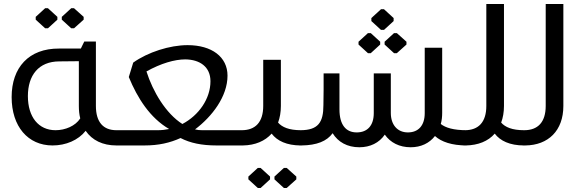

<svg xmlns="http://www.w3.org/2000/svg" viewBox="-20 -725 2899 957"><path d="M219 -584 266 -627V-641L219 -684H205L158 -641V-627L205 -584ZM349 -584 397 -627V-641L349 -684H335L288 -641V-627L335 -584ZM560 -76C495 -76 458 -116 458 -197V-518H400L383 -483H275C123 -484 38 -388 38 -241C38 -95 119 0 242 0C308 0 370 -26 407 -73C439 -26 492 0 560 0H561V-76ZM257 -76C172 -76 119 -142 119 -246C119 -349 172 -419 276 -419L373 -420V-197C373 -175 375 -154 380 -135C356 -97 305 -76 257 -76Z M988 -76C976 -76 964 -77 952 -80C1037 -144 1114 -244 1114 -348C1114 -441 1036 -500 915 -500C826 -500 717 -465 644 -413L622 -341C665 -236 728 -137 823 -82C804 -78 785 -76 766 -76H561C534 -76 510 -56 510 -39C510 -20 534 0 561 0H700C771 0 827 -13 880 -37C928 -12 986 0 1059 0H1183V-76ZM710 -369C782 -409 850 -429 904 -429C976 -428 1029 -392 1029 -320C1029 -233 971 -150 889 -107C807 -159 742 -268 710 -369Z M1366 -114C1375 -138 1380 -166 1380 -197V-427H1292V-197C1292 -116 1253 -76 1185 -76H1181C1154 -76 1130 -56 1130 -39C1130 -20 1154 0 1181 0H1191C1252 -1 1301 -22 1334 -59C1361 -23 1409 0 1480 0V-76C1421 -76 1386 -91 1366 -114ZM1265 112 1218 155V169L1265 212H1279L1326 169V155L1279 112ZM1395 112 1348 155V169L1395 212H1409L1457 169V155L1409 112Z M1894 -576 1942 -620V-635L1894 -679H1879L1831 -635V-620L1879 -576ZM1828 -460 1875 -503V-517L1828 -560H1814L1767 -517V-503L1814 -460ZM1897 -503 1944 -460H1958L2006 -503V-517L1958 -560H1944L1897 -517ZM2306 -76C2241 -76 2201 -88 2177 -107C2182 -124 2184 -143 2184 -163V-487H2097V-161C2097 -100 2066 -65 2013 -65C1961 -65 1928 -103 1928 -162V-163V-359H1843V-161C1843 -100 1812 -65 1758 -65C1704 -65 1672 -103 1672 -180V-359H1593V-278L1592 -201C1592 -115 1566 -76 1477 -76H1473C1446 -76 1422 -56 1422 -39C1422 -20 1446 0 1473 0H1483C1559 -1 1609 -21 1638 -61C1665 -17 1711 9 1771 9C1825 9 1870 -13 1898 -54C1926 -14 1971 9 2027 9C2078 9 2120 -11 2148 -47C2180 -18 2232 0 2306 0Z M2478 -114C2487 -138 2492 -166 2492 -197V-705H2404V-197C2404 -116 2365 -76 2297 -76H2292C2265 -76 2241 -56 2241 -39C2241 -20 2265 0 2292 0H2302C2363 -1 2413 -21 2446 -59C2473 -23 2521 0 2592 0V-76C2533 -76 2498 -91 2478 -114Z M2700 -705V-197C2700 -116 2661 -76 2593 -76H2588C2561 -76 2537 -56 2537 -39C2537 -20 2561 0 2588 0H2598C2713 -1 2788 -74 2788 -197V-705Z"/></svg>

Font: Hejaz
Style: Regular
Weight: 400
Designer: Bandar Raffah (Arabic) and Santiago Orozco (Latin)
Foundry: Caramella and Typemade
Version: Version 1.010;hotconv 1.0.109;makeotfexe 2.5.65596